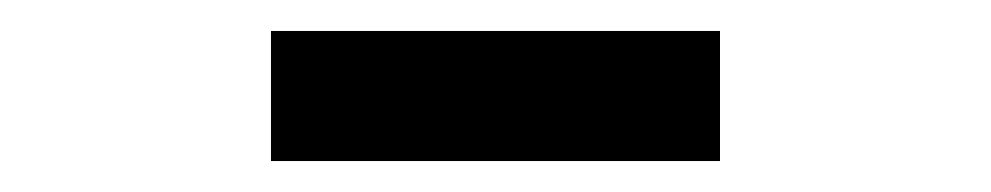

<svg xmlns="http://www.w3.org/2000/svg" viewBox="-20 -366 640 124"><path d="M155 -262V-346H445V-262Z"/></svg>

Font: IBM Plex Mono
Style: Regular
Weight: 400
Monospace: yes
Designer: Mike Abbink, Paul van der Laan, Pieter van Rosmalen
Foundry: Bold Monday
Version: Version 2.3